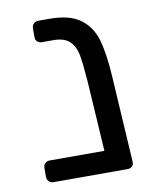

<svg xmlns="http://www.w3.org/2000/svg" viewBox="-70 -627 546 681"><g transform="rotate(-10 203.0 -286.5)"><path d="M44.9 -22.9V-55.2Q44.9 -64.9 51.5 -71.5Q58.1 -78.1 67.9 -78.1H265.1L249 -332Q244.1 -397 238.5 -427.5Q232.9 -458 213.9 -477.1Q194.8 -496.1 154.8 -496.1H113.8Q104 -496.1 97.4 -502Q90.8 -507.8 90.8 -518.1V-549.8Q90.8 -559.6 97.4 -566.4Q104 -573.2 113.8 -573.2H154.8Q226.6 -573.2 265.4 -544.7Q304.2 -516.1 318.6 -466.1Q333 -416 337.9 -335L356.9 -22.9V-20Q356.9 -11.2 350.6 -5.6Q344.2 0 335 0H67.9Q58.1 0 51.5 -6.6Q44.9 -13.2 44.9 -22.9Z"/></g></svg>

Font: Rubik AZ
Style: Regular
Weight: 400
Designer: Hubert and Fischer
Foundry: Hubert & Fischer
Version: Version 2.000